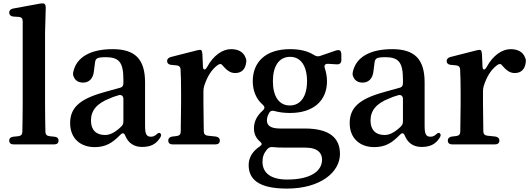

<svg xmlns="http://www.w3.org/2000/svg" viewBox="-20 -839 3105 1125"><path d="M34 -15C34 -1 43 7 59 7H298C314 7 323 -1 323 -15C323 -29 314 -37 299 -38L270 -41C254 -43 247 -51 246 -66C245 -121 244 -181 244 -232V-647L248 -792C248 -805 246 -812 241 -816C236 -820 227 -820 215 -818L57 -789C42 -786 34 -778 34 -765C34 -752 43 -743 58 -742L89 -740C105 -739 113 -731 113 -715V-232C113 -182 112 -122 111 -67C111 -52 103 -43 88 -41L58 -38C43 -36 34 -29 34 -15Z M534 23C599 23 638 -1 684 -48C698 -63 707 -61 714 -44C731 -2 764 22 812 22C860 22 892 8 917 -30C926 -43 926 -52 919 -58C912 -64 905 -59 893 -48C884 -41 875 -38 864 -38C840 -38 830 -51 830 -100V-356C830 -494 770 -551 640 -551C510 -551 429 -504 410 -420C407 -408 407 -400 412 -389C422 -365 442 -355 467 -355C498 -355 527 -374 531 -428L537 -475C539 -490 546 -498 560 -501C573 -503 585 -504 597 -504C676 -504 703 -477 703 -373V-351C703 -336 696 -327 681 -324C650 -316 619 -307 591 -299C442 -258 391 -205 391 -117C391 -27 453 23 534 23ZM513 -133C513 -191 547 -233 622 -262C635 -268 653 -275 675 -281C692 -286 703 -276 703 -259V-127C703 -115 699 -105 689 -96C650 -59 621 -48 595 -48C544 -48 513 -77 513 -133Z M966 -15C966 -1 975 7 991 7H1243C1259 7 1268 -1 1268 -15C1268 -29 1259 -37 1244 -39L1197 -44C1182 -46 1174 -54 1174 -70C1173 -123 1172 -188 1172 -232V-304C1172 -315 1173 -323 1176 -334C1194 -390 1218 -429 1253 -456C1265 -465 1274 -466 1279 -461C1307 -429 1327 -411 1358 -411C1396 -411 1417 -434 1422 -470C1424 -482 1424 -490 1419 -501C1405 -538 1372 -551 1333 -551C1284 -551 1230 -514 1194 -447C1182 -426 1170 -426 1169 -451L1166 -522C1165 -535 1163 -541 1159 -545C1155 -548 1146 -547 1134 -544L981 -505C967 -501 959 -493 959 -481C959 -469 968 -460 983 -459L1014 -456C1029 -455 1038 -446 1038 -431C1040 -394 1041 -356 1041 -303V-232C1041 -188 1040 -122 1039 -68C1039 -52 1031 -44 1016 -42L990 -39C975 -37 966 -29 966 -15Z M1661 266C1859 266 1972 169 1972 63C1972 -29 1913 -86 1766 -86H1620C1564 -86 1544 -105 1544 -133C1544 -149 1548 -161 1557 -177C1564 -190 1576 -193 1590 -188C1616 -181 1646 -177 1679 -177C1820 -177 1896 -252 1896 -363C1896 -390 1891 -415 1884 -437C1877 -456 1884 -466 1903 -465L1954 -462C1970 -461 1980 -470 1980 -486V-518C1980 -531 1977 -539 1972 -543C1966 -547 1957 -546 1945 -542L1855 -511C1843 -507 1833 -509 1821 -516C1784 -540 1738 -551 1679 -551C1537 -551 1461 -476 1461 -363C1461 -306 1482 -258 1519 -226C1532 -215 1533 -204 1520 -192C1483 -159 1468 -124 1468 -87C1468 -54 1481 -28 1503 -10C1516 1 1517 9 1502 19C1460 47 1437 84 1437 128C1437 208 1490 266 1661 266ZM1518 109C1518 80 1526 59 1545 36C1556 24 1567 21 1580 23C1599 25 1620 26 1653 26H1769C1845 26 1867 61 1867 96C1867 164 1800 213 1662 213C1569 213 1518 176 1518 109ZM1579 -363C1579 -452 1615 -506 1680 -506C1742 -506 1779 -453 1779 -363C1779 -277 1743 -221 1678 -221C1613 -221 1579 -277 1579 -363Z M2172 23C2237 23 2276 -1 2322 -48C2336 -63 2345 -61 2352 -44C2369 -2 2402 22 2450 22C2498 22 2530 8 2555 -30C2564 -43 2564 -52 2557 -58C2550 -64 2543 -59 2531 -48C2522 -41 2513 -38 2502 -38C2478 -38 2468 -51 2468 -100V-356C2468 -494 2408 -551 2278 -551C2148 -551 2067 -504 2048 -420C2045 -408 2045 -400 2050 -389C2060 -365 2080 -355 2105 -355C2136 -355 2165 -374 2169 -428L2175 -475C2177 -490 2184 -498 2198 -501C2211 -503 2223 -504 2235 -504C2314 -504 2341 -477 2341 -373V-351C2341 -336 2334 -327 2319 -324C2288 -316 2257 -307 2229 -299C2080 -258 2029 -205 2029 -117C2029 -27 2091 23 2172 23ZM2151 -133C2151 -191 2185 -233 2260 -262C2273 -268 2291 -275 2313 -281C2330 -286 2341 -276 2341 -259V-127C2341 -115 2337 -105 2327 -96C2288 -59 2259 -48 2233 -48C2182 -48 2151 -77 2151 -133Z M2604 -15C2604 -1 2613 7 2629 7H2881C2897 7 2906 -1 2906 -15C2906 -29 2897 -37 2882 -39L2835 -44C2820 -46 2812 -54 2812 -70C2811 -123 2810 -188 2810 -232V-304C2810 -315 2811 -323 2814 -334C2832 -390 2856 -429 2891 -456C2903 -465 2912 -466 2917 -461C2945 -429 2965 -411 2996 -411C3034 -411 3055 -434 3060 -470C3062 -482 3062 -490 3057 -501C3043 -538 3010 -551 2971 -551C2922 -551 2868 -514 2832 -447C2820 -426 2808 -426 2807 -451L2804 -522C2803 -535 2801 -541 2797 -545C2793 -548 2784 -547 2772 -544L2619 -505C2605 -501 2597 -493 2597 -481C2597 -469 2606 -460 2621 -459L2652 -456C2667 -455 2676 -446 2676 -431C2678 -394 2679 -356 2679 -303V-232C2679 -188 2678 -122 2677 -68C2677 -52 2669 -44 2654 -42L2628 -39C2613 -37 2604 -29 2604 -15Z"/></svg>

Font: 寒蝉锦书宋Pro Soft
Style: Regular
Weight: 700
Designer: 寒蝉锦书宋{Warren} 思源宋体{Ryoko NISHIZUKA 西塚涼子 (kana & ideographs); Frank Grießhammer (Latin, Greek & Cyrillic); Wenlong ZHANG 
Foundry: Adobe & ChillType
Version: Version 2.000;Glyphs 3.1.1 (3135)